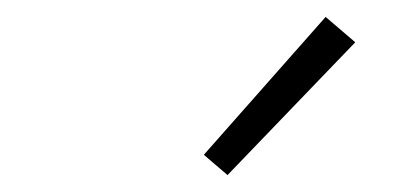

<svg xmlns="http://www.w3.org/2000/svg" viewBox="-20 -779 472 227"><path d="M249 -572 400 -729 365 -759 221 -596Z"/></svg>

Font: Iosevka Sparkle XLtObl
Style: Regular
Weight: 200
Italic angle: -9°
Designer: Belleve Invis
Foundry: Belleve Invis
Version: Version 4.5.0; ttfautohint (v1.8.3)